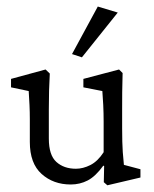

<svg xmlns="http://www.w3.org/2000/svg" viewBox="-20 -550 463 578"><path d="M353 -53.7 402.8 -40.5V-15.6L303.2 7.8L292.5 -1.5L293.5 -50.3L291 -51.3Q267.6 -19 244.1 -6.8Q220.7 5.4 192.9 5.4Q140.6 5.4 105.2 -26.4Q69.8 -58.1 69.8 -122.6V-190.9Q69.8 -212.9 68.8 -234.1Q67.9 -255.4 66.4 -275.9L13.2 -287.1V-312.5L117.2 -340.8L129.9 -328.6Q127 -279.8 127 -220.7V-132.8Q127 -83 149.7 -62.5Q172.4 -42 208.5 -42Q230 -42 252.2 -53.2Q274.4 -64.5 292 -91.8V-183.1Q292 -208.5 290.8 -233.9Q289.6 -259.3 288.1 -275.9L231 -287.1V-312.5L338.4 -340.8L349.1 -330.1Q348.1 -296.4 347.9 -273.4Q347.7 -250.5 347.7 -219.7V-164.6Q347.7 -118.7 349.6 -92.3Q351.6 -65.9 353 -53.7ZM226.6 -377.4 196.8 -387.2 274.4 -530.3 334.5 -512.2Z"/></svg>

Font: Lateef Light
Style: Regular
Weight: 300
Designer: SIL International
Foundry: SIL International
Version: Version 4.200